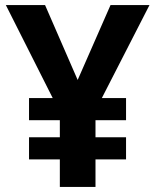

<svg xmlns="http://www.w3.org/2000/svg" viewBox="-20 -734 612 754"><path d="M285 -420 414 -714H567L380 -349H475V-262H355V-195H475V-108H355V0H215V-108H94V-195H215V-262H94V-349H187L3 -714H157Z"/></svg>

Font: Noto Sans Tangsa
Style: Regular
Weight: 400
Designer: David Williams
Foundry: Google LLC
Version: Version 1.504